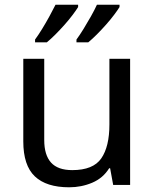

<svg xmlns="http://www.w3.org/2000/svg" viewBox="-20 -786 658 816"><path d="M533 -536V0H461L448 -71H444Q418 -29 372 -9.5Q326 10 274 10Q177 10 128 -36.5Q79 -83 79 -185V-536H168V-191Q168 -127 197 -95Q226 -63 287 -63Q376 -63 410.5 -113Q445 -163 445 -257V-536ZM488 -756Q480 -743 465 -723Q450 -703 430.5 -681Q411 -659 391.5 -639.5Q372 -620 355 -606H305V-618Q319 -637 335 -663Q351 -689 366.5 -716.5Q382 -744 392 -766H488ZM312 -756Q304 -743 289 -723Q274 -703 254.5 -681Q235 -659 215.5 -639.5Q196 -620 179 -606H129V-618Q143 -637 159 -663Q175 -689 190 -716.5Q205 -744 216 -766H312Z"/></svg>

Font: Noto Sans Adlam Unjoined
Style: Regular
Weight: 400
Designer: Mark Jamra, Neil Patel
Foundry: JamraPatel LLC
Version: Version 3.001